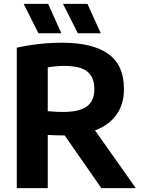

<svg xmlns="http://www.w3.org/2000/svg" viewBox="-20 -969 729 989"><path d="M66.5 0V-723.5Q100 -731 138 -736.8Q176 -742.5 216.5 -745.8Q257 -749 298 -749Q457.5 -749 538 -691.2Q618.5 -633.5 618.5 -511Q618.5 -432 580.5 -378.8Q542.5 -325.5 472.2 -298.5Q402 -271.5 304.5 -271.5Q282.5 -271.5 264 -272.2Q245.5 -273 226 -274V0ZM502 0 264 -342H438L679.5 0ZM307.5 -392.5Q388 -392.5 427 -420.5Q466 -448.5 466 -511Q466 -552 449.5 -578.2Q433 -604.5 399.5 -617Q366 -629.5 314.5 -629.5Q289 -629.5 267.5 -627.5Q246 -625.5 226 -621.5V-396.5Q240.5 -395.5 253.2 -394.2Q266 -393 279.2 -392.8Q292.5 -392.5 307.5 -392.5ZM381 -797.5 304.5 -949H430.5L499 -797.5ZM178 -797.5 102 -949H228L296 -797.5Z"/></svg>

Font: Encode Sans SC Condensed Thin
Style: Bold
Weight: 700
Version: Version 3.002